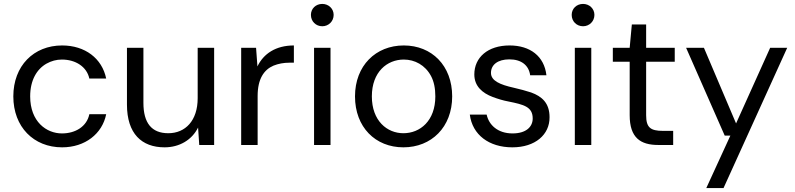

<svg xmlns="http://www.w3.org/2000/svg" viewBox="-20 -740 4058 980"><path d="M297 12C414 12 502 -57 522 -157H436C423 -94 365 -59 296 -59C217 -59 134 -119 134 -248C134 -331 168 -387 217 -415C242 -429 268 -436 296 -436C365 -436 423 -400 436 -339H522C501 -442 414 -508 297 -508C152 -508 48 -404 48 -248C48 -92 152 12 297 12Z M820 12C896 12 960 -26 991 -89L997 0H1073V-496H989V-239C989 -124 926 -60 839 -60C754 -60 712 -112 712 -215V-496H628V-206C628 -58 703 12 820 12Z M1295 0V-250C1295 -337 1327 -384 1376 -405C1401 -415 1428 -420 1457 -420H1480V-508C1388 -508 1325 -466 1294 -401L1287 -496H1211V0Z M1625 -606C1657 -606 1683 -631 1683 -664C1683 -696 1657 -720 1625 -720C1592 -720 1567 -696 1567 -664C1567 -631 1592 -606 1625 -606ZM1667 0V-496H1583V0Z M2039 12C2182 12 2288 -91 2288 -248C2288 -405 2184 -508 2041 -508C1898 -508 1792 -405 1792 -248C1792 -91 1896 12 2039 12ZM2039 -60C1956 -60 1878 -123 1878 -248C1878 -373 1956 -436 2041 -436C2097 -436 2150 -408 2180 -352C2195 -324 2202 -289 2202 -248C2202 -123 2124 -60 2039 -60Z M2595 12C2712 12 2786 -53 2785 -142C2785 -214 2746 -248 2691 -268C2663 -277 2634 -285 2603 -292C2531 -308 2486 -328 2486 -368C2486 -409 2520 -437 2580 -437C2641 -437 2679 -407 2686 -356H2769C2758 -453 2686 -508 2581 -508C2470 -508 2401 -447 2401 -360C2401 -300 2442 -265 2495 -245C2522 -235 2548 -227 2575 -222C2654 -206 2699 -195 2699 -135C2699 -94 2667 -59 2596 -59C2520 -59 2475 -103 2464 -155H2378C2391 -52 2476 12 2595 12Z M2956 -606C2988 -606 3014 -631 3014 -664C3014 -696 2988 -720 2956 -720C2923 -720 2898 -696 2898 -664C2898 -631 2923 -606 2956 -606ZM2998 0V-496H2914V0Z M3416 0V-72H3364C3300 -72 3278 -89 3278 -152V-425H3424V-496H3278V-615H3205L3194 -496H3108V-425H3194V-152C3194 -37 3249 0 3340 0Z M3673 220 3998 -496H3911L3737 -110L3573 -496H3482L3679 -48H3708L3585 220Z"/></svg>

Font: Rootstock Sans Body
Style: Regular
Weight: 400
Designer: Colophon Foundry, Jonny Pinhorn
Foundry: Colophon Foundry
Version: Version 1.200;FEAKit 1.0